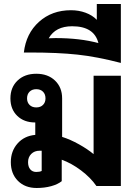

<svg xmlns="http://www.w3.org/2000/svg" viewBox="-20 -928 685 958"><path d="M583 -550V0H461Q432 -42 384 -78Q336 -114 288 -131V-24Q268 -8 235 1Q202 10 163 10Q105 10 69.5 -25.5Q34 -61 34 -119Q34 -174 67.5 -212Q101 -250 156 -255V-317H155Q100 -317 66 -350Q32 -383 32 -437Q32 -492 67.5 -526Q103 -560 161 -560Q219 -560 254.5 -526Q290 -492 290 -437V-245Q331 -232 374 -208Q417 -184 447 -159V-550ZM161 -392Q182 -392 194.5 -404.5Q207 -417 207 -437Q207 -458 194.5 -470.5Q182 -483 161 -483Q140 -483 127.5 -470.5Q115 -458 115 -437Q115 -417 127.5 -404.5Q140 -392 161 -392ZM188 -176H178Q152 -176 136 -160Q120 -144 120 -119Q120 -96 131 -83Q142 -70 161 -70Q178 -70 188 -75Z M583 -908V-614Q464 -645 366.5 -655.5Q269 -666 131 -666H99Q110 -761 174.5 -819Q239 -877 334 -877Q373 -877 407 -864.5Q441 -852 463 -829V-908ZM257 -738Q379 -738 471 -713Q450 -797 340 -797Q257 -797 223 -737Z"/></svg>

Font: Bai Jamjuree
Style: Bold
Weight: 700
Designer: Katatrad Aksorn Co.,Ltd.
Foundry: Cadson Demak Co.,Ltd.
Version: Version 1.000; ttfautohint (v1.6)